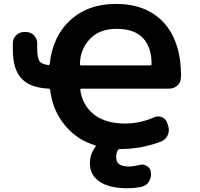

<svg xmlns="http://www.w3.org/2000/svg" viewBox="-20 -784 1040 1000"><path d="M646.5 196.3Q644.5 196.3 641.6 196.3Q548.8 196.3 499 162.1Q448.2 127.9 448.2 66.4Q448.2 18.6 477.5 -19.5Q482.4 -25.4 475.6 -27.3Q383.8 -53.7 320.3 -128.9Q254.9 -206.1 241.2 -314.5Q241.2 -322.3 233.4 -322.3Q138.7 -327.1 94.7 -372.1Q46.9 -419.9 46.9 -525.4V-559.6Q46.9 -583 64 -600.1Q81.1 -617.2 104.5 -617.2H116.2Q139.6 -617.2 156.7 -600.1Q173.8 -583 173.8 -559.6V-529.3Q173.8 -477.5 188.5 -461.9Q201.2 -449.2 231.4 -445.3Q238.3 -444.3 239.3 -452.1Q246.1 -519.5 270.5 -573.2Q296.9 -632.8 343.3 -676.3Q389.6 -719.7 449.7 -741.7Q509.8 -763.7 584 -763.7Q663.1 -763.7 725.6 -739.3Q788.1 -714.8 833 -666Q877.9 -617.2 900.4 -546.9Q922.9 -478.5 922.9 -388.7Q922.9 -383.8 921.9 -378.9Q921.9 -354.5 903.8 -338.4Q885.7 -322.3 860.4 -322.3H404.3Q397.5 -322.3 398.4 -314.5Q409.2 -238.3 464.8 -191.4Q526.4 -140.6 630.9 -140.6Q710 -140.6 782.2 -172.9Q793 -177.7 803.7 -177.7Q813.5 -177.7 823.2 -173.8Q843.8 -165 850.6 -144.5L856.4 -127Q859.4 -116.2 859.4 -106.4Q859.4 -92.8 853.5 -80.1Q843.8 -57.6 821.3 -47.9Q718.8 -7.8 606.4 -7.8Q597.7 -7.8 594.7 -2.9Q585 11.7 585 33.2Q585 59.6 600.6 71.3Q616.2 83 650.4 83Q676.8 83 705.1 75.2Q711.9 73.2 719.7 73.2Q732.4 73.2 744.1 80.1Q762.7 90.8 765.6 111.3V114.3Q766.6 119.1 766.6 124Q766.6 144.5 755.9 161.1Q743.2 182.6 718.8 188.5Q682.6 196.3 646.5 196.3ZM762.7 -443.4Q769.5 -443.4 769.5 -450.2Q769.5 -538.1 724.6 -585.9Q679.7 -633.8 586.9 -633.8Q499 -633.8 449.2 -582Q396.5 -526.4 396.5 -449.2Q396.5 -443.4 403.3 -443.4Z"/></svg>

Font: Rounded Mgen+ 2m bold
Style: Bold
Weight: 700
Designer: [Source Han Sans]
Ryoko NISHIZUKA  (kana & ideographs); Paul D. Hunt (Latin, Greek & Cyrillic); Wenlong ZHANG  (bopomofo
Version: Version 1.059.20150602